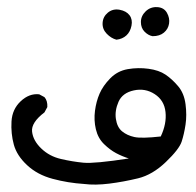

<svg xmlns="http://www.w3.org/2000/svg" viewBox="-20 -252 540 529"><path d="M211.9 254.9Q167 252 125 240.7Q83 229.5 54.7 203.1Q26.4 176.8 18.1 146.5Q9.8 116.2 11.7 82.5Q13.7 48.8 37.1 26.9Q60.5 4.9 87.9 7.8L102.5 15.6Q111.3 25.4 110.4 43L102.5 57.6Q65.4 85.9 68.4 110.8Q71.3 135.7 93.8 157.2Q116.2 178.7 147.9 186Q179.7 193.4 210 196.3Q240.2 199.2 335 184.6Q316.4 178.7 299.8 169.9Q283.2 161.1 266.6 145Q250 128.9 244.1 104Q238.3 79.1 241.7 53.2Q245.1 27.3 254.4 5.9Q263.7 -15.6 283.7 -36.1Q303.7 -56.6 332 -61.5Q360.4 -66.4 389.2 -62.5Q418 -58.6 436 -46.4Q454.1 -34.2 470.7 -14.6Q487.3 4.9 491.2 35.2Q495.1 65.4 491.2 91.3Q487.3 117.2 480.5 138.2Q473.6 159.2 437 194.3Q400.4 229.5 360.4 239.3Q320.3 249 281.2 253.9Q242.2 258.8 211.9 254.9ZM422.9 124Q439.5 88.9 436 56.6Q432.6 24.4 406.2 7.3Q379.9 -9.8 348.6 -2.9Q317.4 3.9 306.6 28.3Q295.9 52.7 299.3 75.7Q302.7 98.6 316.4 109.9Q330.1 121.1 350.1 125.5Q370.1 129.9 422.9 124ZM300.8 -142.6Q286.1 -146.5 273.9 -159.2Q261.7 -171.9 262.7 -189Q263.7 -206.1 277.3 -217.3Q291 -228.5 309.6 -225.1Q328.1 -221.7 336.9 -210Q345.7 -198.2 342.3 -181.2Q338.9 -164.1 328.1 -154.3Q317.4 -144.5 300.8 -142.6ZM400.4 -152.3Q388.7 -154.3 378.4 -164.6Q368.2 -174.8 368.2 -191.4Q368.2 -208 381.3 -220.7Q394.5 -233.4 413.1 -232.4Q431.6 -231.4 439.9 -216.8Q448.2 -202.1 445.8 -187Q443.4 -171.9 431.6 -162.1Q419.9 -152.3 400.4 -152.3Z"/></svg>

Font: JasonHandwriting4
Style: Regular
Weight: 400
Version: Version 1.01.21